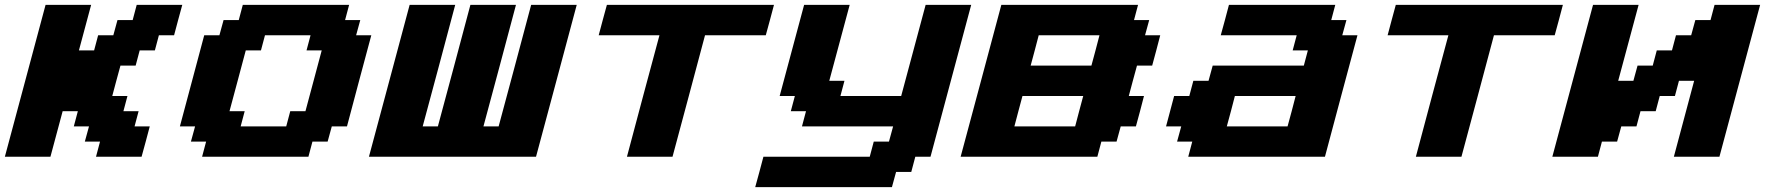

<svg xmlns="http://www.w3.org/2000/svg" viewBox="-20 -645 7262 790"><path d="M375 0H562.5Q568.4 -21 579.6 -62.5Q590.8 -104 596.2 -125H533.7L550.3 -187.5H487.8L504.4 -250H441.9Q447.3 -270.5 458.5 -312.3Q469.7 -354 475.6 -375H538.1L554.7 -437.5H617.2L633.8 -500H696.3Q701.7 -520.5 712.9 -562.3Q724.1 -604 730 -625H542.5L525.9 -562.5H463.4L446.3 -500H383.8L367.2 -437.5H304.7L355 -625H167.5Q139.6 -520.5 83.7 -312.3Q27.8 -104 0 0H187.5L237.8 -187.5H300.3L283.7 -125H346.2L329.1 -62.5H391.6Z M811.5 0H1249L1265.6 -62.5H1328.1L1345.2 -125H1407.7Q1424.3 -187.5 1457.5 -312.5Q1490.7 -437.5 1507.8 -500H1445.3L1462.4 -562.5H1399.9L1416.5 -625H979L962.4 -562.5H899.9L882.8 -500H820.3Q803.7 -437.5 770.3 -312.5Q736.8 -187.5 720.2 -125H782.7L765.6 -62.5H828.1ZM1157.7 -125H970.2L986.8 -187.5H924.3Q935.5 -229 957.8 -312.3Q980 -395.5 991.2 -437.5H1053.7L1070.3 -500H1257.8L1241.2 -437.5H1303.7Q1292.5 -396 1270.3 -312.5Q1248 -229 1236.8 -187.5H1174.3Z M1498 0H2185.5Q2213.4 -104 2269.3 -312.3Q2325.2 -520.5 2353 -625H2165.5Q2143.6 -542 2098.9 -375.2Q2054.2 -208.5 2031.7 -125H1969.2Q1991.7 -208.5 2036.4 -375.2Q2081.1 -542 2103 -625H1915.5Q1893.6 -542 1848.9 -375.2Q1804.2 -208.5 1781.7 -125H1719.2Q1741.7 -208 1786.4 -375Q1831.1 -542 1853 -625H1665.5Q1637.7 -520.5 1581.8 -312.3Q1525.9 -104 1498 0Z M2559.6 0H2747.1Q2769.5 -83 2814.2 -250Q2858.9 -417 2880.9 -500H3130.9Q3136.7 -520.5 3147.9 -562.3Q3159.2 -604 3164.6 -625H2477.1Q2471.2 -604 2460 -562.3Q2448.7 -520.5 2443.4 -500H2693.4Q2670.9 -417 2626.2 -250Q2581.5 -83 2559.6 0Z M3087.4 125H3649.9L3667 62.5H3729.5L3746.1 0H3808.6Q3836.4 -104 3892.3 -312.3Q3948.2 -520.5 3976.1 -625H3788.6Q3771.5 -562.5 3738.3 -437.5Q3705.1 -312.5 3688 -250H3438L3454.6 -312.5H3392.1L3476.1 -625H3288.6Q3272 -562.5 3238.3 -437.5Q3204.6 -312.5 3188 -250H3250.5L3233.9 -187.5H3296.4L3279.8 -125H3654.8L3637.7 -62.5H3575.2L3558.6 0H3121.1Q3115.7 21 3104.5 62.5Q3093.3 104 3087.4 125Z M3932.6 0H4495.1L4511.7 -62.5H4574.2L4591.3 -125H4653.8Q4659.7 -145.5 4670.7 -187.3Q4681.6 -229 4687 -250H4624.5Q4629.9 -270.5 4641.1 -312.3Q4652.3 -354 4658.2 -375H4720.7Q4726.6 -395.5 4737.5 -437.3Q4748.5 -479 4753.9 -500H4691.4L4708.5 -562.5H4646L4662.6 -625H4100.1Q4072.3 -520.5 4016.4 -312.3Q3960.4 -104 3932.6 0ZM4403.8 -125H4153.8Q4159.2 -145.5 4170.2 -187.3Q4181.2 -229 4187 -250H4437Q4431.2 -229 4420.2 -187.3Q4409.2 -145.5 4403.8 -125ZM4470.7 -375H4220.7Q4226.6 -396 4237.5 -437.5Q4248.5 -479 4253.9 -500H4503.9Q4498.5 -479 4487.5 -437.3Q4476.6 -395.5 4470.7 -375Z M4869.1 0H5431.6Q5453.6 -83 5498.3 -250Q5543 -417 5565.4 -500H5502.9L5520 -562.5H5457.5L5474.1 -625H5036.6Q5031.2 -604 5020 -562.3Q5008.8 -520.5 5002.9 -500H5315.4L5298.8 -437.5H5361.3L5344.7 -375H4969.7L4952.6 -312.5H4890.1L4873.5 -250H4811Q4805.7 -229 4794.4 -187.3Q4783.2 -145.5 4777.8 -125H4840.3L4823.2 -62.5H4885.7ZM5277.8 -125H5027.8Q5033.7 -145.5 5044.7 -187.3Q5055.7 -229 5061 -250H5311Q5305.7 -229 5294.7 -187.3Q5283.7 -145.5 5277.8 -125Z M5805.7 0H5993.2Q6015.6 -83 6060.3 -250Q6105 -417 6127 -500H6377Q6382.8 -520.5 6394 -562.3Q6405.3 -604 6410.6 -625H5723.1Q5717.3 -604 5706.1 -562.3Q5694.8 -520.5 5689.5 -500H5939.5Q5917 -417 5872.3 -250Q5827.6 -83 5805.7 0Z M6867.2 0H7054.7Q7082.5 -104 7138.4 -312.3Q7194.3 -520.5 7222.2 -625H7034.7L7018.1 -562.5H6955.6L6938.5 -500H6876L6859.4 -437.5H6796.9L6780.3 -375H6717.8L6700.7 -312.5H6638.2L6722.2 -625H6534.7Q6506.8 -520.5 6450.9 -312.3Q6395 -104 6367.2 0H6554.7L6571.3 -62.5H6633.8L6650.9 -125H6713.4L6730 -187.5H6792.5L6809.1 -250H6871.6L6888.2 -312.5H6950.7Z"/></svg>

Font: Faithful 32x
Style: SemiboldOblique
Weight: 400
Foundry: Faithful Resource Pack
Version: Version 1.0; January 27, 2023